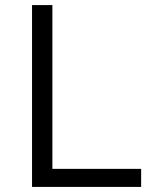

<svg xmlns="http://www.w3.org/2000/svg" viewBox="-20 -735 613 755"><path d="M535 0H106V-715H186V-71H535Z"/></svg>

Font: Wix Madefor Text
Style: Regular
Weight: 400
Designer: Dalton Maag Ltd
Foundry: Dalton Maag Ltd
Version: Version 3.100